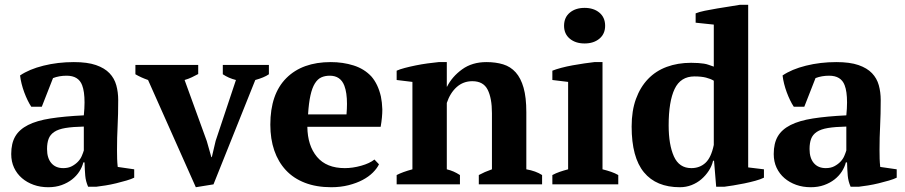

<svg xmlns="http://www.w3.org/2000/svg" viewBox="-20 -772 3790 804"><path d="M245 -68Q266 -68 281 -76Q296 -84 306.5 -95Q317 -106 322.5 -119Q328 -132 331 -142V-242Q284 -241 254 -236Q224 -231 207 -219.5Q190 -208 183.5 -190.5Q177 -173 177 -148Q177 -110 195 -89Q213 -68 245 -68ZM470 -145Q470 -123 470.5 -107Q471 -91 473 -73L542 -63V-28Q530 -22 509.5 -16Q489 -10 466.5 -4.5Q444 1 422 4.5Q400 8 383 10H349Q339 -13 337 -36Q335 -59 334 -92H329Q324 -72 312 -53.5Q300 -35 281.5 -20.5Q263 -6 238 3Q213 12 182 12Q149 12 121 2Q93 -8 72 -26Q51 -44 39 -69.5Q27 -95 27 -127Q27 -172 44 -201Q61 -230 97.5 -248.5Q134 -267 191.5 -276Q249 -285 331 -289Q334 -319 334 -343Q334 -389 324 -415Q309 -455 259 -455Q228 -455 202 -445L155 -325H111Q103 -337 95.5 -352.5Q88 -368 81.5 -385.5Q75 -403 70.5 -421Q66 -439 64 -456Q102 -482 162 -497Q222 -512 289 -512Q346 -512 382 -499.5Q418 -487 438.5 -465.5Q459 -444 467 -415Q475 -386 475 -353Q475 -293 472.5 -244.5Q470 -196 470 -145Z M800 12 600 -437Q571 -447 547 -461V-500H810V-462Q797 -455 783.5 -448.5Q770 -442 753 -437L846 -181L865 -114H867L883 -182L968 -437Q952 -441 938.5 -447Q925 -453 913 -461V-500H1106V-461Q1096 -454 1081.5 -448Q1067 -442 1049 -437L874 0Z M1361 -455Q1341 -455 1325.5 -448Q1310 -441 1298.5 -422.5Q1287 -404 1280 -372.5Q1273 -341 1270 -293H1431Q1433 -317 1433 -337Q1433 -384 1422 -413Q1406 -455 1361 -455ZM1567 -84Q1559 -67 1541.5 -49.5Q1524 -32 1498.5 -18.5Q1473 -5 1439.5 3.5Q1406 12 1367 12Q1305 12 1257 -6.5Q1209 -25 1177 -59.5Q1145 -94 1128.5 -142Q1112 -190 1112 -250Q1112 -378 1179 -445Q1246 -512 1365 -512Q1416 -512 1460.5 -498Q1505 -484 1535 -452Q1563 -420 1575 -368Q1580 -344 1581 -314Q1581 -281 1574 -241H1267Q1268 -162 1307.5 -115Q1347 -68 1424 -68Q1457 -68 1492.5 -78Q1528 -88 1548 -104Z M2250 0H1985V-39Q1998 -46 2010.5 -51.5Q2023 -57 2040 -63V-298Q2040 -361 2022 -396.5Q2004 -432 1958 -432Q1920 -432 1892.5 -407.5Q1865 -383 1851 -341V-63Q1867 -59 1879.5 -53.5Q1892 -48 1906 -39V0H1641V-39Q1666 -52 1707 -63V-429L1641 -437V-476Q1654 -482 1675 -487.5Q1696 -493 1720.5 -498Q1745 -503 1770.5 -506.5Q1796 -510 1817 -512H1851V-409H1852Q1873 -451 1915 -481.5Q1957 -512 2017 -512Q2056 -512 2087 -502.5Q2118 -493 2139.5 -469Q2161 -445 2172.5 -404.5Q2184 -364 2184 -302V-63Q2224 -56 2250 -39Z M2342 -664Q2342 -699 2366 -719Q2390 -739 2428 -739Q2466 -739 2490 -719Q2514 -699 2514 -664Q2514 -630 2490 -610Q2466 -590 2428 -590Q2390 -590 2366 -610Q2342 -630 2342 -664ZM2569 0H2293V-39Q2308 -47 2324 -52.5Q2340 -58 2359 -63V-429L2293 -437V-476Q2308 -482 2330.5 -488Q2353 -494 2378 -498.5Q2403 -503 2427 -506.5Q2451 -510 2469 -512H2503V-63Q2523 -58 2539 -52.5Q2555 -47 2569 -39Z M2875 -68Q2910 -68 2934 -90Q2958 -112 2969 -165V-434Q2956 -442 2936.5 -447Q2917 -452 2888 -452Q2830 -452 2805 -399.5Q2780 -347 2780 -247Q2780 -166 2802 -117Q2824 -68 2875 -68ZM2966 -99Q2961 -77 2948 -57Q2935 -37 2917 -21.5Q2899 -6 2876 3Q2853 12 2827 12Q2728 12 2676.5 -50.5Q2625 -113 2625 -242Q2625 -308 2643 -357.5Q2661 -407 2693.5 -441Q2726 -475 2772 -492Q2818 -509 2874 -509Q2892 -509 2904.5 -508Q2917 -507 2927.5 -505.5Q2938 -504 2947.5 -500.5Q2957 -497 2969 -493V-669L2893 -677V-716Q2907 -722 2931.5 -727Q2956 -732 2983 -736.5Q3010 -741 3036 -745Q3062 -749 3079 -752H3113V-71L3179 -63V-28Q3165 -21 3143 -15Q3121 -9 3097 -4Q3073 1 3050.5 4.5Q3028 8 3013 10H2979L2970 -99Z M3438 -68Q3459 -68 3474 -76Q3489 -84 3499.5 -95Q3510 -106 3515.5 -119Q3521 -132 3524 -142V-242Q3477 -241 3447 -236Q3417 -231 3400 -219.5Q3383 -208 3376.5 -190.5Q3370 -173 3370 -148Q3370 -110 3388 -89Q3406 -68 3438 -68ZM3663 -145Q3663 -123 3663.5 -107Q3664 -91 3666 -73L3735 -63V-28Q3723 -22 3702.5 -16Q3682 -10 3659.5 -4.5Q3637 1 3615 4.5Q3593 8 3576 10H3542Q3532 -13 3530 -36Q3528 -59 3527 -92H3522Q3517 -72 3505 -53.5Q3493 -35 3474.5 -20.5Q3456 -6 3431 3Q3406 12 3375 12Q3342 12 3314 2Q3286 -8 3265 -26Q3244 -44 3232 -69.5Q3220 -95 3220 -127Q3220 -172 3237 -201Q3254 -230 3290.5 -248.5Q3327 -267 3384.5 -276Q3442 -285 3524 -289Q3527 -319 3527 -343Q3527 -389 3517 -415Q3502 -455 3452 -455Q3421 -455 3395 -445L3348 -325H3304Q3296 -337 3288.5 -352.5Q3281 -368 3274.5 -385.5Q3268 -403 3263.5 -421Q3259 -439 3257 -456Q3295 -482 3355 -497Q3415 -512 3482 -512Q3539 -512 3575 -499.5Q3611 -487 3631.5 -465.5Q3652 -444 3660 -415Q3668 -386 3668 -353Q3668 -293 3665.5 -244.5Q3663 -196 3663 -145Z"/></svg>

Font: PTSerif
Style: Bold
Weight: 700
Designer: A.Korolkova, O.Umpeleva, V.Yefimov
Foundry: ParaType Ltd
Version: Version 1.000W OFL; ttfautohint (v1.2) -l 8 -r 50 -G 200 -x 